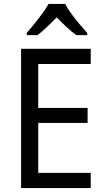

<svg xmlns="http://www.w3.org/2000/svg" viewBox="-20 -964 540 984"><path d="M445 0H88V-714H445V-636H176V-411H429V-334H176V-78H445ZM314 -944Q325 -922 345 -894.5Q365 -867 387 -841Q409 -815 427 -795V-784H371Q347 -801 321.5 -825Q296 -849 271 -875Q245 -849 220 -825Q195 -801 172 -784H117V-795Q135 -816 156.5 -842.5Q178 -869 197.5 -895.5Q217 -922 229 -944Z"/></svg>

Font: Noto Sans Tamil SemiCondensed
Style: Regular
Weight: 400
Width: 4
Designer: Jelle Bosma - Monotype Design Team
Foundry: Monotype Imaging Inc.
Version: Version 2.004; ttfautohint (v1.8.4.7-5d5b)